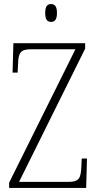

<svg xmlns="http://www.w3.org/2000/svg" viewBox="-20 -927 483 947"><path d="M232 -819C249 -819 261 -829 261 -863C261 -897 249 -907 232 -907C214 -907 203 -897 203 -863C203 -829 214 -819 232 -819ZM25 0H405L409 -145H383L381 -101C378 -49 371 -30 318 -30H74L400 -687V-714H46L42 -569H67L69 -612C71 -665 80 -684 132 -684H352L25 -26Z"/></svg>

Font: Noto Serif Armenian Condensed ExtraLight
Style: Regular
Weight: 200
Width: 3
Designer: Monotype Design Team
Foundry: Monotype Imaging Inc.
Version: Version 2.008